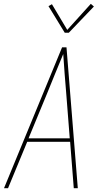

<svg xmlns="http://www.w3.org/2000/svg" viewBox="-20 -982 540 1002"><path d="M1 0 304 -735H327L386 0H365L346 -242H122L22 0ZM344 -260 326 -490Q322 -542 317.5 -594.5Q313 -647 310 -700Q288 -647 266.5 -594.5Q245 -542 224 -490L129 -260ZM318 -811 233 -950 251 -960 331 -826 454 -962 470 -948 339 -811Z"/></svg>

Font: Iosevka SS04 Thin Oblique
Style: Regular
Weight: 100
Italic angle: -9°
Monospace: yes
Designer: Belleve Invis
Foundry: Belleve Invis
Version: Version 19.0.0; ttfautohint (v1.8.4)